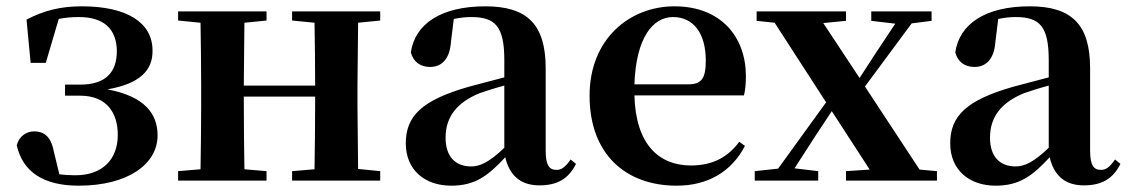

<svg xmlns="http://www.w3.org/2000/svg" viewBox="-20 -572 3571 608"><path d="M229 16C386 16 479 -53 479 -143C479 -212 438 -267 320 -289C425 -307 464 -351 463 -412C463 -500 383 -552 239 -552C172 -552 120 -539 64 -510L77 -373H125L166 -512C185 -516 206 -518 230 -518C307 -518 349 -482 350 -411C350 -342 314 -304 233 -304H186V-269H234C320 -269 353 -212 353 -145C353 -66 303 -17 219 -17C199 -17 183 -18 168 -20L150 -94C141 -142 117 -156 88 -156C65 -156 41 -142 33 -112C52 -27 119 16 229 16Z M905 -507 976 -500C977 -445 978 -363 978 -301H752L754 -500L824 -507V-536H544V-507L615 -500C616 -442 617 -357 617 -301V-235C617 -179 616 -94 615 -36L544 -30V0H824V-30L754 -36C753 -94 752 -182 752 -266H978C978 -182 977 -94 976 -36L905 -30V0H1184V-30L1114 -37L1112 -235V-301L1114 -500L1184 -507V-536H905Z M1688 15C1744 15 1780 -5 1804 -53L1787 -67C1769 -41 1757 -34 1742 -34C1720 -34 1708 -48 1708 -95V-356C1708 -494 1650 -552 1517 -552C1376 -552 1294 -496 1281 -406C1289 -376 1311 -360 1342 -360C1376 -360 1404 -382 1408 -439L1417 -512C1437 -516 1454 -518 1472 -518C1549 -518 1577 -488 1577 -381V-327L1467 -298C1315 -255 1265 -204 1265 -118C1265 -34 1325 16 1409 16C1485 16 1526 -16 1580 -74C1593 -18 1627 15 1688 15ZM1577 -104C1528 -57 1499 -45 1472 -45C1423 -45 1391 -75 1391 -136C1391 -203 1428 -248 1499 -277C1519 -284 1547 -293 1577 -301Z M2123 16C2222 16 2297 -29 2339 -110L2321 -123C2286 -76 2239 -48 2168 -48C2068 -48 1993 -113 1989 -270H2336C2340 -288 2342 -306 2342 -331C2342 -455 2263 -552 2116 -552C1974 -552 1847 -449 1847 -269C1847 -84 1961 16 2123 16ZM1989 -305C1994 -452 2047 -518 2111 -518C2175 -518 2215 -468 2215 -380C2215 -326 2203 -305 2160 -305Z M2739 -506 2815 -497 2750 -399 2702 -325 2587 -499 2659 -506V-536H2376V-506L2433 -500L2596 -248L2444 -38L2370 -30V0H2571V-30L2496 -39L2565 -146L2614 -220L2734 -35L2659 -30V0H2947V-30L2892 -35L2719 -298L2867 -498L2930 -506V-536H2739Z M3412 15C3468 15 3504 -5 3528 -53L3511 -67C3493 -41 3481 -34 3466 -34C3444 -34 3432 -48 3432 -95V-356C3432 -494 3374 -552 3241 -552C3100 -552 3018 -496 3005 -406C3013 -376 3035 -360 3066 -360C3100 -360 3128 -382 3132 -439L3141 -512C3161 -516 3178 -518 3196 -518C3273 -518 3301 -488 3301 -381V-327L3191 -298C3039 -255 2989 -204 2989 -118C2989 -34 3049 16 3133 16C3209 16 3250 -16 3304 -74C3317 -18 3351 15 3412 15ZM3301 -104C3252 -57 3223 -45 3196 -45C3147 -45 3115 -75 3115 -136C3115 -203 3152 -248 3223 -277C3243 -284 3271 -293 3301 -301Z"/></svg>

Font: GenRyuMin2 TW B
Style: Regular
Weight: 700
Version: Version 2.100;PS 2.1;hotconv 16.6.51;makeotf.lib2.5.65220 DE